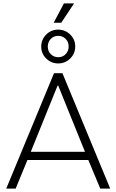

<svg xmlns="http://www.w3.org/2000/svg" viewBox="-20 -1121 692 1141"><path d="M17 0 301 -686H351L635 0H576L505 -170H143L73 0ZM163 -219H485L326 -612H322ZM299 -986 360 -1101H419V-1099L344 -986ZM326 -744Q285 -744 255 -773Q225 -802 225 -844Q225 -886 254.5 -915.5Q284 -945 326 -945Q367 -945 397 -916Q427 -887 427 -845Q427 -803 397.5 -773.5Q368 -744 326 -744ZM326 -781Q353 -781 370.5 -799.5Q388 -818 388 -845Q388 -872 370 -890Q352 -908 326 -908Q299 -908 281.5 -889.5Q264 -871 264 -844Q264 -817 282 -799Q300 -781 326 -781Z"/></svg>

Font: Chivo Medium Thin
Style: Regular
Weight: 250
Version: Version 2.002